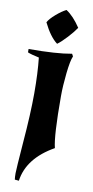

<svg xmlns="http://www.w3.org/2000/svg" viewBox="-102 -768 488 1011"><g transform="rotate(10 142.5 -262.5)"><path d="M245 -645Q230 -622 200.5 -590Q171 -558 150 -543Q110 -573 75 -645Q86 -665 115 -690Q144 -715 168 -727Q207 -702 245 -645ZM218 -275Q218 -62 234 0Q94 79 77 202L55 200Q53 187 53 166.5Q53 146 64 2Q77 -157 77 -265.5Q77 -374 68 -455Q25 -464 7 -472V-490Q156 -490 237 -505L244 -492Q233 -468 225.5 -399Q218 -330 218 -275Z"/></g></svg>

Font: Almendra
Style: Bold Italic
Weight: 700
Italic angle: -12°
Designer: Ana Sanfelippo
Foundry: Ana Sanfelippo
Version: Version 1.004